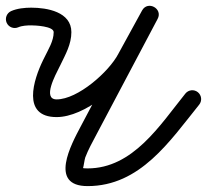

<svg xmlns="http://www.w3.org/2000/svg" viewBox="-44 -602 702 651"><path d="M-21.4 -524.8C-14.7 -509.7 3 -502.9 18.2 -509.6C30.6 -515.1 48.7 -516 62 -516C74.4 -516 138 -513.3 138 -493C138 -462.6 119.8 -434.7 107 -408C107 -408 107 -408.1 107.1 -408.2C107.1 -408.3 107.2 -408.4 107.2 -408.4C105.5 -405.1 103.8 -401.7 102.2 -398.4C102.2 -398.4 102.1 -398.4 102.1 -398.3C102.1 -398.2 102.1 -398.2 102.1 -398.2C70 -332.6 28 -205 148 -205C243.1 -205 368.1 -310.2 410.6 -392.2C410.6 -392.2 410.5 -392 410.5 -391.9C410.4 -391.7 410.3 -391.6 410.3 -391.6C437 -440.3 463.6 -488.9 490.3 -537.6C499.9 -555 491.3 -570.9 478 -578C464.7 -585.2 446.8 -583.6 437.5 -566C368.2 -435 298.8 -304 229.5 -173C229.5 -173 229.5 -173 229.5 -173C229.5 -173 229.5 -173 229.5 -173C197.7 -112.8 120.5 29 253 29C431.2 29 531.7 -123.4 631.4 -247.2C641.8 -260.1 639.7 -279 626.8 -289.4C613.9 -299.8 595 -297.7 584.6 -284.8C584.6 -284.8 584.6 -284.8 584.6 -284.8C498.4 -177.8 406.9 -31 253 -31C243.4 -31 236.8 -31.5 237.7 -32.7C238.9 -34.3 243 -62.7 245 -67.9C255.1 -94.6 269.2 -119.8 282.5 -145C282.5 -145 282.5 -145 282.5 -145C282.5 -145 282.5 -145 282.5 -145C351.8 -276 421.2 -407 490.5 -538C499.8 -555.5 491.4 -571.3 478.2 -578.4C465.1 -585.5 447.2 -583.8 437.7 -566.4C411 -517.7 384.4 -469.1 357.7 -420.4C357.7 -420.4 357.6 -420.3 357.5 -420.1C357.5 -420 357.4 -419.8 357.4 -419.8C325.6 -358.6 219.7 -265 148 -265C97.9 -265 146.1 -351.6 155.9 -371.8C155.9 -371.8 155.9 -371.8 155.9 -371.7C155.9 -371.6 155.8 -371.6 155.8 -371.6C157.5 -374.9 159.2 -378.3 160.8 -381.6C160.8 -381.6 160.9 -381.7 160.9 -381.8C161 -381.9 161 -382 161 -382C178.2 -417.7 198 -451.9 198 -493C198 -562 115.1 -576 62 -576C40 -576 14.2 -573.5 -6.2 -564.4C-21.3 -557.7 -28.1 -540 -21.4 -524.8Z"/></svg>

Font: FRB American Cursive
Style: Bold Italic
Weight: 700
Italic angle: -25°
Version: Version 2.0;Modular Font Editor K font №1